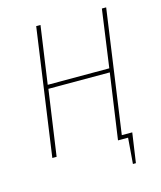

<svg xmlns="http://www.w3.org/2000/svg" viewBox="-120 -769 836 994"><g transform="rotate(-15 297.5 -271.5)"><path d="M544 -681 451 -21H507L484 138H468L479 0H425L475 -351H146L96 0H73L169 -681H192L148 -372H478L521 -681Z"/></g></svg>

Font: Fira Sans Condensed Thin
Style: Italic
Weight: 250
Width: 3
Italic angle: -8°
Designer: Carrois Corporate & Edenspiekermann AG
Foundry: Carrois Corporate GbR & Edenspiekermann AG
Version: Version 4.203